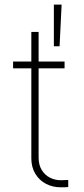

<svg xmlns="http://www.w3.org/2000/svg" viewBox="-20 -794 360 823"><path d="M256.8 -501H145.5V-118.2Q145.5 -87.9 158.4 -66.2Q171.4 -44.4 193.1 -33Q214.8 -21.5 240.2 -21.5L272.5 -22.5V7.8Q265.6 8.8 239.3 8.8Q205.6 8.8 177 -6.1Q148.4 -21 131.3 -49.3Q114.3 -77.6 114.3 -115.2V-501H36.1V-530.3H114.3V-657.2H145.5V-530.3H256.8ZM210.9 -774.4H244.1L235.4 -595.7H210.9Z"/></svg>

Font: Pretendard Std Thin
Style: Regular
Weight: 100
Designer: Base glyphs from Inter by Rasmus Andersson; Hangeul glyphs from Noto Sans CJK(Source Han Sans) by Jang Soo-young and Kan
Foundry: Kil Hyung-jin
Version: Version 1.309